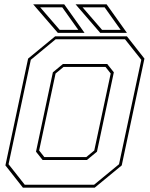

<svg xmlns="http://www.w3.org/2000/svg" viewBox="-20 -868 693 888"><path d="M86 0 5 -103 110 -597 235 -700H567L648 -597L543 -103L418 0ZM185 -141.5H379L416 -172L492 -528L468 -558.5H274L237 -528L161 -172ZM94.5 -13.5H415L530.5 -108.5L633.5 -591.5L558 -686.5H237.5L122.5 -591.5L19.5 -108.5ZM177 -128 146.5 -166.5 224.5 -533.5 271 -572H476L506.5 -533.5L428.5 -166.5L382 -128ZM567 -716H443.5L329.5 -848H473ZM538 -730 464 -834H362L452 -730ZM371 -716H247.5L133.5 -848H277ZM342 -730 268 -834H166L256 -730Z"/></svg>

Font: Tourney Thin
Style: Italic
Weight: 100
Italic angle: -12°
Designer: Tyler Finck
Foundry: Etcetera Type Co
Version: Version 1.015